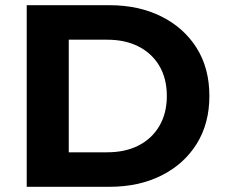

<svg xmlns="http://www.w3.org/2000/svg" viewBox="-20 -720 866 740"><path d="M83 0V-700H401Q515 -700 602 -656.5Q689 -613 738 -535Q787 -457 787 -350Q787 -244 738 -165.5Q689 -87 602 -43.5Q515 0 401 0ZM245 -133H393Q463 -133 514.5 -159.5Q566 -186 594.5 -235Q623 -284 623 -350Q623 -417 594.5 -465.5Q566 -514 514.5 -540.5Q463 -567 393 -567H245Z"/></svg>

Font: Montserrat Z
Style: Bold
Weight: 700
Designer: Julieta Ulanovsky
Foundry: Julieta Ulanovsky
Version: Version 8.000